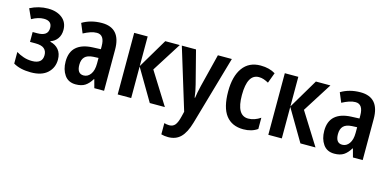

<svg xmlns="http://www.w3.org/2000/svg" viewBox="-73 -974 3313 1635"><g transform="rotate(15 1583.5 -156.5)"><path d="M188 -553Q264 -553 312 -515.5Q360 -478 360 -410Q360 -365 337.5 -333.5Q315 -302 278 -290V-285Q325 -274 352.5 -241Q380 -208 380 -154Q380 -83 330 -36.5Q280 10 184 10Q89 10 29 -26V-128Q58 -110 93.5 -98Q129 -86 169 -86Q213 -86 236.5 -104.5Q260 -123 260 -162Q260 -198 236.5 -218.5Q213 -239 158 -239H111V-326H152Q198 -326 222 -343Q246 -360 246 -398Q246 -460 175 -460Q125 -460 69 -428L30 -514Q105 -553 188 -553Z M662 -553Q828 -553 828 -363V0H742L722 -74H719Q693 -31 661.5 -10.5Q630 10 579 10Q514 10 480.5 -38Q447 -86 447 -157Q447 -241 496 -284.5Q545 -328 639 -332L710 -335V-361Q710 -461 642 -461Q615 -461 586 -451Q557 -441 525 -424L490 -508Q526 -530 569.5 -541.5Q613 -553 662 -553ZM710 -258 665 -256Q613 -253 590 -229Q567 -205 567 -160Q567 -81 625 -81Q662 -81 686 -114.5Q710 -148 710 -208Z M1222 -543H1350L1186 -284L1364 0H1231L1067 -278V0H948V-543H1067V-282Z M1368 -543H1493L1567 -255Q1582 -198 1588 -143H1592Q1598 -189 1614 -255L1686 -543H1809L1634 66Q1608 156 1566 198Q1524 240 1456 240Q1439 240 1424 238Q1409 236 1395 232V133Q1405 136 1416 138Q1427 140 1439 140Q1472 140 1490.5 117.5Q1509 95 1522 41L1533 -4Z M2057 10Q1956 10 1903 -58.5Q1850 -127 1850 -269Q1850 -403 1904.5 -478Q1959 -553 2061 -553Q2101 -553 2133.5 -544.5Q2166 -536 2192 -520L2158 -428Q2136 -440 2115.5 -447Q2095 -454 2073 -454Q1971 -454 1971 -269Q1971 -89 2074 -89Q2102 -89 2129 -98.5Q2156 -108 2181 -125V-26Q2130 10 2057 10Z M2550 -543H2678L2514 -284L2692 0H2559L2395 -278V0H2276V-543H2395V-282Z M2942 -553Q3108 -553 3108 -363V0H3022L3002 -74H2999Q2973 -31 2941.5 -10.5Q2910 10 2859 10Q2794 10 2760.5 -38Q2727 -86 2727 -157Q2727 -241 2776 -284.5Q2825 -328 2919 -332L2990 -335V-361Q2990 -461 2922 -461Q2895 -461 2866 -451Q2837 -441 2805 -424L2770 -508Q2806 -530 2849.5 -541.5Q2893 -553 2942 -553ZM2990 -258 2945 -256Q2893 -253 2870 -229Q2847 -205 2847 -160Q2847 -81 2905 -81Q2942 -81 2966 -114.5Q2990 -148 2990 -208Z"/></g></svg>

Font: Avrile Sans Condensed SemiBold
Style: Regular
Weight: 600
Width: 3
Designer: Monotype Design Team
Foundry: Monotype Imaging Inc.
Version: Version 2.001;September 10, 2019;FontCreator 11.5.0.2425 64-